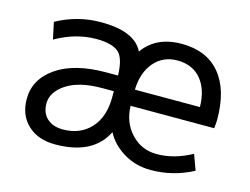

<svg xmlns="http://www.w3.org/2000/svg" viewBox="-80 -665 1050 808"><g transform="rotate(15 445.0 -261.5)"><path d="M134.8 -145.5Q134.8 -104.5 160.2 -81.1Q185.5 -57.6 229.5 -57.6Q304.7 -57.6 350.1 -106.9Q395.5 -156.2 395.5 -242.2V-268.6H344.7Q246.1 -268.6 190.4 -232.4Q134.8 -196.3 134.8 -145.5ZM479.5 -227.5Q481.4 -155.3 526.4 -107.4Q571.3 -59.6 637.7 -59.6Q713.9 -59.6 790 -101.6L814.5 -34.2Q727.5 11.7 630.9 11.7Q564.5 11.7 512.2 -20Q460 -51.8 434.6 -100.6Q378.9 11.7 213.9 11.7Q139.6 11.7 94.7 -30.3Q49.8 -72.3 49.8 -142.6Q49.8 -228.5 127.9 -282.7Q206.1 -336.9 344.7 -336.9H395.5Q393.6 -410.2 367.2 -435.5Q338.9 -461.9 268.6 -461.9Q178.7 -461.9 91.8 -412.1L76.2 -485.4Q167 -535.2 268.6 -535.2Q417 -535.2 454.1 -457Q508.8 -535.2 621.1 -535.2Q729.5 -535.2 788.1 -465.3Q846.7 -395.5 846.7 -265.6Q846.7 -252.9 843.8 -227.5ZM479.5 -297.9H762.7Q761.7 -374 724.6 -418.5Q687.5 -462.9 621.1 -462.9Q558.6 -462.9 520 -417.5Q481.4 -372.1 479.5 -297.9Z"/></g></svg>

Font: irohakakuC Regular
Style: Regular
Weight: 400
Designer: [Source Han Sans]
Ryoko NISHIZUKA Ë•øÂ°öÊ∂ºÂ≠ê (kana & ideographs); Paul D. Hunt (Latin, Greek & Cyrillic); Wenlong ZHAN
Version: Version 1.001.20160904